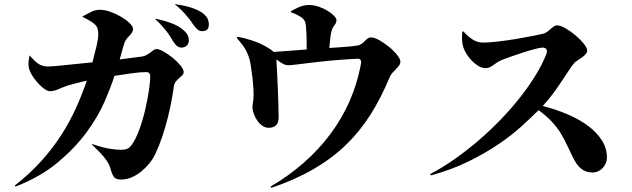

<svg xmlns="http://www.w3.org/2000/svg" viewBox="-20 -838 3040 924"><path d="M878 -762Q858 -787 822 -817L823 -818Q910 -806 954 -776Q971 -763 978 -750Q985 -737 985 -720Q985 -688 954 -688Q941 -688 932 -695Q923 -702 909 -721Q903 -730 896 -740Q889 -750 878 -762ZM781 -688Q770 -701 757.5 -715.5Q745 -730 728 -745L729 -748Q771 -739 806 -726Q841 -713 865 -691Q879 -679 884 -667.5Q889 -656 889 -643Q889 -629 879 -619Q869 -609 853 -609Q843 -609 834 -615Q825 -621 814 -638Q807 -649 799.5 -661.5Q792 -674 781 -688ZM576 -622Q572 -611 568 -595Q564 -579 556 -552L664 -566Q676 -568 685.5 -573.5Q695 -579 705 -586Q712 -592 719 -597Q726 -602 734 -602Q746 -602 768 -589.5Q790 -577 811.5 -559.5Q833 -542 848.5 -523Q864 -504 864 -491Q864 -483 858 -477Q856 -474 852 -471Q850 -469 848 -467.5Q846 -466 844 -464Q836 -457 827 -446.5Q818 -436 816 -418Q813 -395 806 -356.5Q799 -318 788 -273.5Q777 -229 761.5 -182.5Q746 -136 727 -96Q716 -73 698.5 -51.5Q681 -30 659.5 -12.5Q638 5 613.5 15.5Q589 26 564 26Q551 26 543 23.5Q535 21 530 15.5Q525 10 521 1Q517 -8 513 -22Q510 -35 504 -47Q498 -59 488 -72.5Q478 -86 462 -103Q446 -120 422 -143L424 -145Q472 -128 506.5 -122.5Q541 -117 561 -117Q581 -117 592.5 -122Q604 -127 614 -141Q634 -169 650.5 -214.5Q667 -260 678.5 -309Q690 -358 696.5 -402Q703 -446 703 -470Q703 -491 684 -491Q655 -491 615.5 -485.5Q576 -480 531 -473Q514 -420 483 -348.5Q452 -277 397.5 -202.5Q343 -128 260 -58Q177 12 55 60L51 55Q125 -3 180.5 -65Q236 -127 277 -191.5Q318 -256 347 -321Q376 -386 398 -450Q366 -442 343 -436.5Q320 -431 302 -425Q290 -421 279.5 -416.5Q269 -412 259 -408Q238 -399 221 -399Q210 -399 196 -408.5Q182 -418 168 -432.5Q154 -447 142 -464Q130 -481 124 -496Q117 -513 117 -530Q117 -547 122 -570H124Q143 -547 162.5 -532.5Q182 -518 212 -518Q220 -518 239.5 -519.5Q259 -521 287 -524Q315 -527 350.5 -530.5Q386 -534 425 -538Q436 -580 444.5 -616Q453 -652 453 -673Q453 -690 449.5 -701Q446 -712 435 -722Q422 -733 407.5 -741Q393 -749 377 -757V-759Q395 -769 417 -780Q439 -791 460 -791Q484 -791 512 -781Q540 -771 564 -756.5Q588 -742 604 -726.5Q620 -711 620 -700Q620 -689 616 -682.5Q612 -676 605 -668Q603 -666 601 -664Q599 -662 597 -660Q595 -658 593 -655.5Q591 -653 589 -650Q585 -645 581.5 -638Q578 -631 576 -622Z M1405 -769Q1395 -774 1380 -779V-784Q1388 -789 1397.5 -793.5Q1407 -798 1417 -803Q1429 -808 1441 -811Q1453 -814 1466 -814Q1491 -814 1515 -805.5Q1539 -797 1557.5 -785.5Q1576 -774 1587.5 -762Q1599 -750 1599 -743Q1599 -733 1596.5 -727.5Q1594 -722 1590 -717Q1588 -714 1585.5 -710.5Q1583 -707 1581 -703Q1579 -699 1577 -694Q1575 -689 1574 -682Q1571 -669 1569 -651Q1567 -633 1565 -607Q1607 -610 1642 -612.5Q1677 -615 1701 -619Q1712 -621 1720 -627Q1725 -630 1728.5 -633.5Q1732 -637 1736 -641Q1744 -649 1750.5 -653.5Q1757 -658 1764 -658Q1782 -658 1806.5 -644Q1831 -630 1853.5 -611.5Q1876 -593 1891.5 -573Q1907 -553 1907 -541Q1907 -532 1901.5 -524Q1896 -516 1887 -507Q1878 -498 1869 -488Q1860 -478 1855 -466Q1815 -369 1764 -288Q1713 -207 1645.5 -141.5Q1578 -76 1489.5 -24.5Q1401 27 1286 66L1282 60Q1459 -44 1570 -193Q1681 -342 1716 -525Q1720 -542 1715.5 -549.5Q1711 -557 1694 -555Q1634 -552 1579.5 -547Q1525 -542 1481 -536.5Q1437 -531 1407 -527.5Q1377 -524 1367 -524Q1356 -524 1344.5 -529.5Q1333 -535 1310 -552Q1312 -522 1314 -481.5Q1316 -441 1317.5 -400.5Q1319 -360 1320 -325Q1321 -290 1321 -273Q1321 -247 1308.5 -235Q1296 -223 1273 -223Q1257 -223 1243 -232.5Q1229 -242 1218.5 -257Q1208 -272 1201.5 -290Q1195 -308 1195 -324Q1195 -328 1195.5 -332.5Q1196 -337 1197 -343Q1198 -349 1199 -356Q1200 -363 1200 -371Q1201 -384 1199.5 -411Q1198 -438 1194.5 -468Q1191 -498 1186.5 -525.5Q1182 -553 1176 -568Q1165 -597 1151 -616Q1137 -635 1119 -656L1122 -661Q1154 -656 1192 -643.5Q1230 -631 1258 -615Q1271 -607 1280 -601.5Q1289 -596 1297 -588Q1339 -591 1378.5 -594Q1418 -597 1456 -600Q1456 -627 1455.5 -653.5Q1455 -680 1453 -701Q1453 -718 1449 -731Q1445 -744 1431 -754Q1420 -762 1405 -769Z M2209 -613Q2204 -630 2203.5 -648Q2203 -666 2205 -685L2210 -687Q2230 -664 2253.5 -648.5Q2277 -633 2304 -633Q2333 -633 2375.5 -638Q2418 -643 2460.5 -650Q2503 -657 2538.5 -664Q2574 -671 2591 -675Q2602 -677 2612 -684Q2622 -691 2630 -699Q2638 -705 2645 -710.5Q2652 -716 2660 -716Q2677 -716 2702 -701.5Q2727 -687 2750 -667.5Q2773 -648 2789.5 -627.5Q2806 -607 2806 -595Q2806 -586 2798.5 -577.5Q2791 -569 2780 -561Q2774 -557 2768.5 -553.5Q2763 -550 2758 -546Q2747 -540 2741 -532Q2727 -514 2712 -490.5Q2697 -467 2679 -441Q2662 -415 2641.5 -387.5Q2621 -360 2592 -328Q2658 -311 2714.5 -286.5Q2771 -262 2812.5 -230.5Q2854 -199 2877.5 -161Q2901 -123 2901 -79Q2901 -67 2896 -54Q2891 -41 2882 -31Q2873 -21 2860 -14.5Q2847 -8 2831 -8Q2799 -8 2776.5 -26.5Q2754 -45 2737 -81Q2723 -110 2709.5 -138.5Q2696 -167 2679 -196Q2661 -225 2636 -252Q2611 -279 2572 -308Q2536 -272 2488 -228.5Q2440 -185 2376 -142Q2312 -99 2232.5 -60Q2153 -21 2054 6L2050 0Q2109 -31 2168 -72.5Q2227 -114 2283 -162Q2339 -210 2390 -263Q2441 -316 2483.5 -370Q2526 -424 2558 -476.5Q2590 -529 2609 -577Q2615 -593 2609.5 -601Q2604 -609 2591 -609Q2581 -609 2556 -602.5Q2531 -596 2501 -586.5Q2471 -577 2441.5 -566.5Q2412 -556 2394 -549Q2379 -542 2370 -536Q2365 -533 2361 -529.5Q2357 -526 2352 -523Q2343 -517 2335 -513.5Q2327 -510 2317 -510Q2299 -510 2282 -520.5Q2265 -531 2250 -546.5Q2235 -562 2224 -580Q2213 -598 2209 -613Z"/></svg>

Font: XinYuGongZhangJiaSongA
Style: Regular
Weight: 900
Designer: XinYuGong
Foundry: Adobe Systems Incorporated
Version: Version 1.00